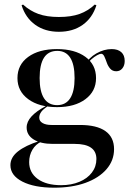

<svg xmlns="http://www.w3.org/2000/svg" viewBox="-20 -647 594 859"><path d="M222.6 192.7Q133.1 192.7 79.8 165.3Q26.6 137.9 26.6 91.9Q26.6 57.3 60.1 30.6Q93.5 4 156.5 -16.1L164.5 -12.9Q139.5 -1.6 125 23Q110.5 47.6 110.5 78.2Q110.5 125.8 148.8 153.6Q187.1 181.5 253.2 181.5Q299.2 181.5 335.1 166.5Q371 151.6 391.1 125Q411.3 98.4 411.3 64.5Q411.3 30.6 387.1 13.7Q362.9 -3.2 314.5 -3.2H216.1Q162.1 -3.2 130.6 -23Q99.2 -42.7 99.2 -76.6Q99.2 -102.4 121 -126.2Q142.7 -150 185.5 -172.6L193.5 -171.8Q172.6 -158.1 164.1 -146Q155.6 -133.9 155.6 -121Q155.6 -104.8 170.6 -96.4Q185.5 -87.9 210.5 -87.9H337.9Q412.9 -87.9 451.6 -60.5Q490.3 -33.1 490.3 20.2Q490.3 71 456.5 110.1Q422.6 149.2 362.5 171Q302.4 192.7 222.6 192.7ZM235.5 -167.7Q154.8 -167.7 106.5 -203.2Q58.1 -238.7 58.1 -297.6Q58.1 -357.3 106 -392.3Q154 -427.4 234.7 -427.4Q314.5 -427.4 362.1 -392.7Q409.7 -358.1 409.7 -297.6Q409.7 -238.7 362.1 -203.2Q314.5 -167.7 235.5 -167.7ZM235.5 -176.6Q274.2 -176.6 294 -207.3Q313.7 -237.9 313.7 -297.6Q313.7 -358.9 294 -389.1Q274.2 -419.4 236.3 -419.4Q196.8 -419.4 177 -389.1Q157.3 -358.9 157.3 -297.6Q157.3 -237.9 177 -207.3Q196.8 -176.6 235.5 -176.6ZM500 -328.2Q483.1 -328.2 473 -339.9Q462.9 -351.6 457.7 -366.9Q452.4 -382.3 446.8 -394.4Q441.1 -406.5 432.3 -406.5Q426.6 -406.5 414.5 -400Q402.4 -393.5 389.1 -381.9Q375.8 -370.2 367.7 -353.2L362.9 -358.9Q377.4 -388.7 411.3 -408.1Q445.2 -427.4 479.8 -427.4Q507.3 -427.4 522.6 -413.7Q537.9 -400 537.9 -374.2Q537.9 -354 527.4 -341.1Q516.9 -328.2 500 -328.2ZM243.5 -504.8Q181.5 -504.8 137.9 -535.9Q94.4 -566.9 76.6 -623.4L83.1 -626.6Q113.7 -598.4 151.6 -584.7Q189.5 -571 243.5 -571Q298.4 -571 336.3 -584.7Q374.2 -598.4 404 -626.6L411.3 -623.4Q393.5 -566.9 350 -535.9Q306.5 -504.8 243.5 -504.8Z"/></svg>

Font: Playfair 144pt SemiExpanded SemiBold
Style: Regular
Weight: 600
Width: 6
Designer: Claus Eggers Sørensen
Foundry: Claus Eggers Sørensen
Version: Version 2.203